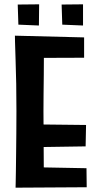

<svg xmlns="http://www.w3.org/2000/svg" viewBox="-20 -866 454 888"><path d="M52 2Q52 2 52.5 -18Q53 -38 53.5 -73.5Q54 -109 54.5 -154Q55 -199 55.5 -250Q56 -301 56 -352Q56 -416 55 -478.5Q54 -541 52 -591Q50 -641 49.5 -671Q49 -701 49 -701L184 -688Q184 -688 183.5 -664.5Q183 -641 183 -603Q183 -565 182.5 -519.5Q182 -474 181.5 -430Q181 -386 181 -351Q181 -316 181.5 -270.5Q182 -225 182 -178.5Q182 -132 182.5 -92Q183 -52 183.5 -27.5Q184 -3 184 -3ZM52 2 115 -93 380 -88 381 0ZM111 -185V-291L378 -288L376 -189ZM102 -598 49 -701 369 -693V-599ZM62 -845 161 -846 160 -748 65 -752ZM265 -845 364 -846V-748L268 -752Z"/></svg>

Font: Truculenta ExtraBold
Style: Regular
Weight: 800
Version: Version 1.002